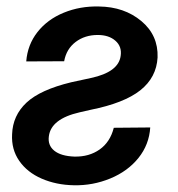

<svg xmlns="http://www.w3.org/2000/svg" viewBox="-20 -558 545 589"><path d="M129.9 -140.1Q126 -112.3 146.5 -95.7Q167 -79.1 208.5 -77.6Q253.4 -76.7 285.6 -99.4Q317.9 -122.1 329.1 -166L440.9 -167Q437.5 -114.3 404.8 -73.5Q372.1 -32.7 318.4 -10.5Q264.6 11.7 206.1 10.3Q152.3 9.3 107.9 -10Q63.5 -29.3 39.1 -64.5Q14.6 -99.6 17.1 -146Q19 -203.6 61.3 -243.2Q103.5 -282.7 198.7 -305.7L259.3 -318.8Q343.3 -336.9 350.1 -386.2Q354.5 -415 334.2 -432.9Q314 -450.7 279.8 -450.7Q240.2 -450.7 211.9 -429.2Q183.6 -407.7 176.8 -370.1L60.5 -369.6Q64.5 -420.9 95 -459.7Q125.5 -498.5 175.5 -519Q225.6 -539.6 283.7 -538.1Q361.3 -537.1 413.6 -493.4Q465.8 -449.7 463.4 -381.8Q460 -320.3 410.4 -281Q360.8 -241.7 258.3 -221.2L224.1 -213.4Q136.7 -193.4 129.9 -140.1Z"/></svg>

Font: Roboto Medium
Style: Italic
Weight: 500
Italic angle: -12°
Designer: Google
Version: Version 2.134; 2016